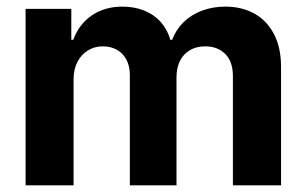

<svg xmlns="http://www.w3.org/2000/svg" viewBox="-20 -557 919 577"><path d="M56.9 -530.3H194.3V-437.3H200Q217.6 -484.7 256.2 -510.9Q294.7 -537.1 348.2 -537.1Q384 -537.1 413.5 -525.2Q443.1 -513.3 463.1 -490.8Q483.1 -468.3 492 -437.3H497.3Q508.7 -467.8 531.7 -490.4Q554.6 -512.9 587 -525Q619.3 -537.1 657 -537.1Q706.9 -537.1 744.7 -516Q782.5 -494.9 803.6 -454.1Q824.6 -413.3 824.6 -356.2V0H679.9V-328.6Q679.9 -372.1 656.8 -394.9Q633.7 -417.7 596.8 -417.7Q570 -417.7 550.6 -406.1Q531.1 -394.6 520.7 -373.8Q510.4 -352.9 510.4 -324.8V0H370.2V-332.5Q370.2 -357.9 360 -377.5Q349.9 -397.1 331.4 -407.4Q312.9 -417.7 288.7 -417.7Q264.1 -417.7 244.3 -405.5Q224.4 -393.3 212.7 -371Q201.1 -348.7 201.1 -318.9V0H56.9Z"/></svg>

Font: Pretendard Std Variable
Style: Regular
Weight: 400
Designer: Base glyphs from Inter by Rasmus Andersson; Hangeul glyphs from Noto Sans CJK(Source Han Sans) by Jang Soo-young and Kan
Foundry: Kil Hyung-jin
Version: Version 1.309;Glyphs 3.2 (3225)